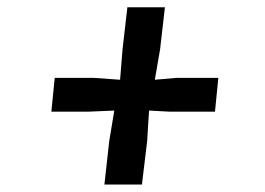

<svg xmlns="http://www.w3.org/2000/svg" viewBox="-20 -578 709 514"><path d="M272.5 -201 286 -282 215 -279H117.5L126.5 -369.5H232L301.5 -364.5L308 -445.5L321 -558.5H421.5L408.5 -445.5L394.5 -364.5L452 -369.5H564.5L555.5 -279H435L379 -282L374 -201L360 -84H259.5Z"/></svg>

Font: Merriweather ExtraBold
Style: Italic
Weight: 800
Italic angle: -7.8°
Version: Version 2.101